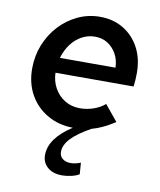

<svg xmlns="http://www.w3.org/2000/svg" viewBox="-83 -575 728 874"><g transform="rotate(10 281.0 -138.5)"><path d="M263 232Q221 232 196 210.5Q171 189 171 154Q171 115 197 79Q223 43 274 10Q207 9 155 -21.5Q103 -52 74 -104Q45 -156 45 -224Q45 -282 65.5 -333.5Q86 -385 122.5 -424.5Q159 -464 207 -486.5Q255 -509 309 -509Q371 -509 418 -480.5Q465 -452 491.5 -402Q518 -352 518 -286Q518 -269 517 -253.5Q516 -238 514 -223H153Q154 -184 172 -152Q190 -120 220.5 -101.5Q251 -83 290 -83Q322 -83 352.5 -93.5Q383 -104 405 -123L465 -50Q437 -32 411 -19.5Q385 -7 359 0Q299 33 269.5 64Q240 95 240 127Q240 147 254.5 158.5Q269 170 291 170Q304 170 316.5 167Q329 164 338 160L342 213Q327 222 305.5 227Q284 232 263 232ZM302 -416Q270 -416 241.5 -400.5Q213 -385 192.5 -357.5Q172 -330 161 -293H418Q417 -329 401.5 -356.5Q386 -384 361 -400Q336 -416 302 -416Z"/></g></svg>

Font: Red Hat Text SemiBold
Style: Italic
Weight: 600
Italic angle: -12°
Designer: Pentagram, MCKL
Foundry: Pentagram, MCKL
Version: Version 1.023